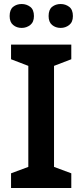

<svg xmlns="http://www.w3.org/2000/svg" viewBox="-20 -936 410 956"><path d="M335 0H35V-73L121 -105V-608L35 -641V-714H335V-641L249 -608V-105L335 -73ZM28 -856Q28 -888 45.5 -902Q63 -916 88 -916Q112 -916 130.5 -902Q149 -888 149 -856Q149 -826 130.5 -811.5Q112 -797 88 -797Q63 -797 45.5 -811.5Q28 -826 28 -856ZM222 -856Q222 -888 239.5 -902Q257 -916 282 -916Q306 -916 324.5 -902Q343 -888 343 -856Q343 -826 324.5 -811.5Q306 -797 282 -797Q257 -797 239.5 -811.5Q222 -826 222 -856Z"/></svg>

Font: Noto Sans Gujarati SemiBold
Style: Regular
Weight: 600
Designer: Jelle Bosma - Monotype Design Team, Universal Thirst
Foundry: Monotype Imaging Inc.
Version: Version 2.106; ttfautohint (v1.8.4.7-5d5b)